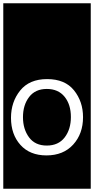

<svg xmlns="http://www.w3.org/2000/svg" viewBox="-32 -937 573 1170"><path d="M-12 213V-917H521V213ZM255 -455Q147 -455 91 -385.5Q35 -316 35 -219Q35 -118 92.5 -54Q150 10 251 10Q354 10 414 -56Q474 -122 474 -223Q474 -318 419 -386.5Q364 -455 255 -455ZM253 -50Q182 -50 145 -100Q108 -150 108 -223Q108 -297 145.5 -346Q183 -395 253 -395Q323 -395 361.5 -347.5Q400 -300 400 -224Q400 -149 362 -99.5Q324 -50 253 -50Z"/></svg>

Font: Zilla Slab Highlight
Style: Regular
Weight: 400
Designer: Typotheque Type Foundry
Foundry: Typotheque type foundry
Version: Version 1.1; 2017; ttfautohint (v1.6)